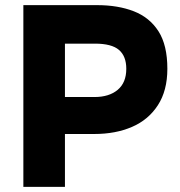

<svg xmlns="http://www.w3.org/2000/svg" viewBox="-20 -728 700 748"><path d="M71 0V-708H358Q440 -708 501.5 -684Q563 -660 597.5 -606Q632 -552 632 -460Q632 -375 595 -318Q558 -261 494 -233.5Q430 -206 348 -206H233V0ZM233 -350H348Q405 -350 438.5 -378Q472 -406 472 -460Q472 -509 443.5 -533.5Q415 -558 350 -558H233Z"/></svg>

Font: Onest ExtraBold
Style: Regular
Weight: 800
Designer: Dmitri Voloshin, Andrey Kudryavtsev
Foundry: Dmitri Voloshin, Andrey Kudryavtsev
Version: Version 1.000;gftools[0.9.33]